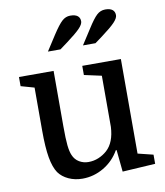

<svg xmlns="http://www.w3.org/2000/svg" viewBox="-88 -868 815 950"><g transform="rotate(-10 319.5 -392.5)"><path d="M201 -540V-262Q201 -198 204.5 -165.5Q208 -133 216 -115Q226 -91 247 -78.5Q268 -66 293 -66Q320 -66 344 -76Q368 -86 387 -103Q428 -140 432 -218V-475L345 -494V-540H539V-65L616 -46V0L451 10L440 -100H436Q407 -49 357 -19.5Q307 10 250 10Q212 10 180.5 -4.5Q149 -19 131 -44Q112 -72 103 -123Q94 -174 94 -259V-475L27 -494V-540ZM190 -639 239 -715Q269 -761 287.5 -778Q306 -795 329 -795Q354 -795 366 -785.5Q378 -776 378 -758Q378 -743 358 -722.5Q338 -702 291 -667L253 -639ZM366 -639 415 -715Q444 -761 462.5 -778Q481 -795 505 -795Q529 -795 541 -785.5Q553 -776 553 -758Q553 -743 533.5 -722.5Q514 -702 467 -667L429 -639Z"/></g></svg>

Font: Domine Medium
Style: Regular
Weight: 500
Designer: Pablo Impallari, Rodrigo Fuenzalida, Brenda Gallo
Foundry: Pablo Impallari, Rodrigo Fuenzalida, Brenda Gallo
Version: Version 2.000